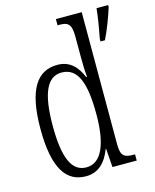

<svg xmlns="http://www.w3.org/2000/svg" viewBox="-115 -838 746 926"><g transform="rotate(-15 257.5 -375.0)"><path d="M199 10C262 10 300 -30 324 -93H326L333 0H454V-31H446C401 -31 383 -41 383 -100V-760H254V-729H260C304 -729 323 -721 323 -653V-554C323 -518 324 -483 327 -452H323C300 -507 265 -545 203 -545C104 -545 45 -467 45 -267C45 -68 102 10 199 10ZM434 -613V-600H456C477 -641 502 -708 515 -750V-760H457C452 -710 443 -660 434 -613ZM212 -31C140 -31 106 -104 106 -266C106 -430 142 -504 213 -504C296 -504 324 -419 324 -266C324 -119 288 -31 212 -31Z"/></g></svg>

Font: Noto Serif Lao ExtraCondensed Light
Style: Regular
Weight: 300
Width: 2
Designer: Monotype Design Team
Foundry: Monotype Imaging Inc.
Version: Version 2.003